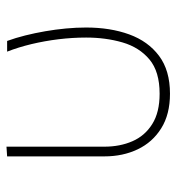

<svg xmlns="http://www.w3.org/2000/svg" viewBox="4 -540 545 593"><g transform="rotate(-90 276.5 -243.5)"><path d="M283.5 9Q220 9 176.8 -18Q133.5 -45 111.8 -90.8Q90 -136.5 90 -193.5Q90 -218 90 -236.2Q90 -254.5 90 -271Q90 -332 90 -385Q90 -438 90 -494L120 -496Q120 -403.5 120 -325.5Q120 -247.5 120 -193.5Q120 -145.5 136.8 -107Q153.5 -68.5 189.8 -45.8Q226 -23 283.5 -23Q352 -23 389.5 -54.5Q427 -86 442 -137.8Q457 -189.5 457 -250Q457 -292 451.8 -335Q446.5 -378 436.8 -418.8Q427 -459.5 413.5 -494H446.5Q456 -468 463.5 -438Q471 -408 476.5 -376.2Q482 -344.5 485 -312.5Q488 -280.5 488 -250Q488 -175.5 466.8 -117Q445.5 -58.5 400.5 -24.8Q355.5 9 283.5 9Z"/></g></svg>

Font: Commissioner Thin
Style: Regular
Weight: 100
Designer: Kostas Bartsokas
Foundry: Kostas Bartsokas
Version: Version 1.001;gftools[0.9.23]